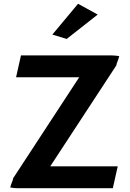

<svg xmlns="http://www.w3.org/2000/svg" viewBox="-20 -996 688 1016"><path d="M257 -813 333 -790 497 -919 393 -976ZM91 -703 65 -587H399L51 -55C49 -52 48 -49 48 -44C42 -29 37 -16 34 -4C47 -1 61 0 78 0H577L603 -116H246L595 -649C596 -651 597 -654 597 -658C603 -673 608 -687 611 -699C598 -701 584 -703 568 -703Z"/></svg>

Font: Bluebird
Style: Regular
Weight: 400
Designer: Jasper
Foundry: Cannot Into Space Fonts
Version: Version 0.98